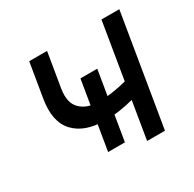

<svg xmlns="http://www.w3.org/2000/svg" viewBox="-120 -644 782 773"><g transform="rotate(-30 271.0 -258.0)"><path d="M248.5 -156.2Q155.8 -156.2 108.4 -206.3Q61 -256.3 77.6 -356.4L104 -515.6H187L160.6 -356.4Q150.4 -293.9 180.2 -264.2Q210 -234.4 261.2 -234.4Q298.3 -234.4 331.3 -239.3Q364.3 -244.1 396.5 -252.9L439.9 -515.6H522.9L437.5 0H354.5L383.3 -174.3Q352.5 -166 319.8 -161.1Q287.1 -156.2 248.5 -156.2ZM196.3 -40 248 -352.5H326.2L274.4 -40Z"/></g></svg>

Font: Inter Display
Style: Italic
Weight: 400
Italic angle: -9.39999°
Designer: Rasmus Andersson
Foundry: rsms
Version: Version 4.000;git-a52131595